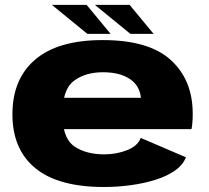

<svg xmlns="http://www.w3.org/2000/svg" viewBox="-20 -761 856 788"><path d="M407 6.5Q219 6.5 125 -70.8Q31 -148 31 -292Q31 -437 124.8 -516.8Q218.5 -596.5 401.5 -596.5Q591.5 -596.5 681.2 -514.5Q771 -432.5 771 -294Q771 -257 766 -231H242.5Q253.5 -182.5 284 -161Q332 -127.5 408 -127.5Q458 -127.5 501.8 -144.8Q545.5 -162 557.5 -195L743 -115.5Q731 -84 697.8 -60.8Q664.5 -37.5 617 -22.8Q569.5 -8 515.2 -0.8Q461 6.5 407 6.5ZM243 -359.5H558.5Q553 -408 517 -434Q475 -464.5 402.5 -464.5Q330 -464.5 283 -429Q254 -407 243 -359.5ZM515 -622 369.5 -741H512L610.5 -622ZM338.5 -622 193 -741H335.5L434 -622Z"/></svg>

Font: Anybody ExtraExpanded ExtraBold
Style: Regular
Weight: 800
Width: 8
Designer: Tyler Finck
Foundry: Etcetera Type Company
Version: Version 1.010; ttfautohint (v1.8.3) -l 8 -r 50 -G 200 -x 14 